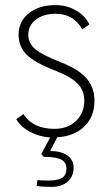

<svg xmlns="http://www.w3.org/2000/svg" viewBox="-20 -530 435 754"><path d="M205 9 177 63Q220 63 244.5 80.5Q269 98 269 128Q269 163 245.5 183.5Q222 204 182 204Q148 204 124 200L127 177Q139 179 171 179Q208 179 224.5 168Q241 157 241 132Q241 107 220 96.5Q199 86 152 86L142 75L177 10Q134 7 97.5 -12.5Q61 -32 44 -62L72 -82Q109 -24 194 -24Q246 -24 278.5 -55Q311 -86 311 -135Q311 -175 284.5 -202Q258 -229 196 -253Q116 -284 84.5 -315.5Q53 -347 53 -393Q53 -446 93 -478Q133 -510 199 -510Q242 -510 278.5 -489Q315 -468 331 -434L303 -415Q269 -476 198 -476Q151 -476 121 -453Q91 -430 91 -394Q91 -360 118.5 -337Q146 -314 220 -285Q289 -258 320 -222Q351 -186 351 -134Q351 -72 311.5 -33.5Q272 5 205 9Z"/></svg>

Font: Sarabun Thin
Style: Regular
Weight: 250
Designer: Suppakit Chalermlarp | Katatrad Co.,Ltd.
Foundry: Cadson Demak Co.,Ltd.
Version: Version 1.000; ttfautohint (v1.6)